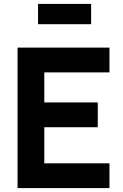

<svg xmlns="http://www.w3.org/2000/svg" viewBox="-20 -964 631 984"><path d="M447 -840V-944H175V-840ZM541 0V-127H207V-312H481V-439H207V-593H541V-720H70V0Z"/></svg>

Font: Vela Sans ExtBd
Style: Regular
Weight: 800
Designer: Principal design: Mikhail Sharanda - project Manrope.
Design modification: Ravid Balaliev
Foundry: Mikhail Sharanda
Version: Version 1.001